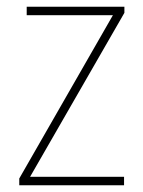

<svg xmlns="http://www.w3.org/2000/svg" viewBox="-20 -548 423 568"><path d="M347 0H37V-20L314 -503H59V-528H348V-510L69 -25H347Z"/></svg>

Font: Noto Sans Lao UI SemCond Thin
Style: Regular
Weight: 100
Width: 4
Designer: Monotype Design Team
Foundry: Monotype Imaging Inc.
Version: Version 2.000; ttfautohint (v1.8.4.7-5d5b)